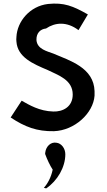

<svg xmlns="http://www.w3.org/2000/svg" viewBox="-20 -724 593 1064"><path d="M272 216C263 260 243 295 223 317C227 318 232 319 236 320C298 278 342 203 342 131C342 98 320 70 293 67C261 61 235 88 231 120C231 123 230 125 230 129C242 162 258 195 272 216ZM235 -566C285 -600 350 -606 415 -557L467 -644C384 -691 335 -711 246 -702C145 -690 75 -605 71 -519V-518C70 -510 70 -501 71 -494C77 -406 164 -370 244 -336C303 -307 383 -282 383 -200C383 -131 327 -104 275 -106C198 -108 141 -143 100 -166L39 -73C117 -21 185 5 279 3C393 -1 497 -96 504 -194V-219C500 -349 367 -388 276 -427C242 -440 186 -451 182 -502V-503C181 -541 204 -563 235 -566Z"/></svg>

Font: Bluebird
Style: LiNrw
Weight: 300
Designer: Jasper
Foundry: Cannot Into Space Fonts
Version: Version 0.98